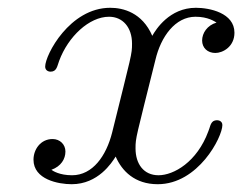

<svg xmlns="http://www.w3.org/2000/svg" viewBox="-20 -462 622 493"><path d="M66 -52C66 -1 130 11 164 11C232 11 267 -44 277 -60C293 -23 326 11 385 11C489 11 551 -110 551 -141C551 -153 537 -156 528 -151C520 -146 519 -134 515 -125C486 -46 426 -12 387 -12C349 -12 328 -41 328 -81C328 -109 329 -107 379 -308C393 -368 430 -419 482 -419C514 -419 531 -407 536 -404C512 -397 499 -377 499 -358C499 -339 513 -326 533 -326C552 -326 582 -342 582 -378C582 -429 518 -442 483 -442C415 -442 380 -386 371 -370C345 -430 296 -442 263 -442C159 -442 96 -321 96 -291C96 -282 103 -278 110 -278C126 -278 127 -293 132 -306C155 -368 209 -419 260 -419C295 -419 319 -392 319 -350C319 -322 318 -324 268 -122C253 -62 218 -12 165 -12C133 -12 116 -23 112 -26C137 -35 148 -54 148 -73C148 -91 134 -105 115 -105C84 -105 66 -78 66 -52Z"/></svg>

Font: CMU Serif
Style: Italic
Weight: 500
Italic angle: -14.04°
Version: Version 0.7.0